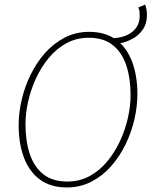

<svg xmlns="http://www.w3.org/2000/svg" viewBox="-20 -812 666 844"><path d="M501 -620 474 -644Q529 -646 561.5 -672Q594 -698 594 -742Q594 -750 593.5 -759.5Q593 -769 588 -779L618 -792Q626 -769 626 -748Q626 -709 608 -682.5Q590 -656 561.5 -641Q533 -626 501 -620ZM274 12Q202 12 155 -23Q108 -58 85 -120Q62 -182 62 -262Q62 -315 75 -372Q88 -429 114 -482.5Q140 -536 177.5 -578.5Q215 -621 264 -646.5Q313 -672 372 -672Q444 -672 491 -637Q538 -602 561 -540Q584 -478 584 -398Q584 -345 571 -288Q558 -231 532 -177.5Q506 -124 468.5 -81.5Q431 -39 382 -13.5Q333 12 274 12ZM276 -14Q330 -14 374 -38Q418 -62 451.5 -102.5Q485 -143 508 -193Q531 -243 542.5 -295Q554 -347 554 -394Q554 -468 535 -525Q516 -582 475.5 -614Q435 -646 370 -646Q316 -646 272 -622Q228 -598 194.5 -557.5Q161 -517 138 -467Q115 -417 103.5 -365Q92 -313 92 -266Q92 -192 111 -135Q130 -78 170.5 -46Q211 -14 276 -14Z"/></svg>

Font: Source Sans 3 VF
Style: Italic
Weight: 200
Italic angle: -11°
Designer: Paul D. Hunt
Foundry: Adobe Systems Incorporated
Version: Version 3.042;hotconv 1.0.118;makeotfexe 2.5.65603